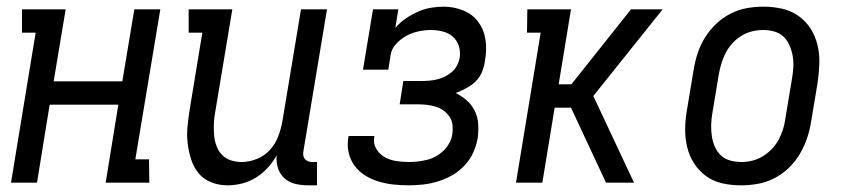

<svg xmlns="http://www.w3.org/2000/svg" viewBox="-20 -548 2540 576"><path d="M13 0 87 -450H46V-520H177L141 -304H347L383 -520H461L386 -70H427L428 0H297L335 -234H129L91 0Z M663 8Q637 8 614 -1Q591 -10 576 -28Q561 -46 553.5 -69.5Q546 -93 543 -117.5Q540 -142 542.5 -168Q545 -194 549 -219L587 -450H546V-520H677L625 -208Q622 -191 621.5 -174Q621 -157 622.5 -141Q624 -125 629.5 -110Q635 -95 646 -83.5Q657 -72 672.5 -67Q688 -62 705 -62Q727 -62 750 -71Q773 -80 789.5 -98Q806 -116 814.5 -138.5Q823 -161 827 -183L883 -520H961L890 -93Q889 -87 890 -81Q891 -75 895 -70.5Q899 -66 904.5 -64Q910 -62 916 -62H931V8H904Q884 8 865.5 3.5Q847 -1 833.5 -13Q820 -25 814 -43.5Q808 -62 810 -82Q799 -62 783 -44.5Q767 -27 747.5 -15Q728 -3 706 2.5Q684 8 663 8Z M1206 8Q1183 8 1160 5.5Q1137 3 1115.5 -3.5Q1094 -10 1075.5 -21.5Q1057 -33 1044 -50.5Q1031 -68 1026 -90Q1021 -112 1025 -136L1026 -140H1103V-138Q1099 -118 1108.5 -102Q1118 -86 1133.5 -77Q1149 -68 1168 -65Q1187 -62 1206 -62Q1220 -62 1233.5 -63.5Q1247 -65 1261 -68.5Q1275 -72 1287.5 -79Q1300 -86 1310.5 -96Q1321 -106 1328 -119Q1335 -132 1337 -145Q1339 -159 1337.5 -173Q1336 -187 1328.5 -198Q1321 -209 1310.5 -216.5Q1300 -224 1287 -228Q1274 -232 1260.5 -233.5Q1247 -235 1233 -235H1179L1190 -305H1244Q1256 -305 1268 -306Q1280 -307 1292 -310Q1304 -313 1315 -318.5Q1326 -324 1335.5 -332Q1345 -340 1351 -351.5Q1357 -363 1359 -375Q1362 -393 1356.5 -410Q1351 -427 1338.5 -438Q1326 -449 1308.5 -453.5Q1291 -458 1273 -458Q1255 -458 1236 -454Q1217 -450 1200 -441Q1183 -432 1169 -417Q1155 -402 1152 -384L1145 -339H1069L1099 -520H1175L1166 -464Q1179 -480 1196.5 -492Q1214 -504 1233 -512.5Q1252 -521 1271.5 -524.5Q1291 -528 1311 -528Q1342 -528 1370 -516.5Q1398 -505 1415 -482Q1432 -459 1436.5 -428.5Q1441 -398 1435 -367Q1433 -350 1426.5 -333.5Q1420 -317 1407.5 -304.5Q1395 -292 1379 -283.5Q1363 -275 1347 -269Q1365 -260 1380 -247Q1395 -234 1404 -216Q1413 -198 1414.5 -176.5Q1416 -155 1413 -133Q1409 -111 1399.5 -90Q1390 -69 1373.5 -51.5Q1357 -34 1337 -22.5Q1317 -11 1294.5 -4Q1272 3 1250 5.5Q1228 8 1206 8Z M1528 0 1602 -450H1561L1562 -520H1693L1656 -295H1694L1873 -520H1968L1760 -260L1882 0H1798L1693 -225H1644L1607 0Z M2203 8Q2174 8 2147 2Q2120 -4 2098.5 -19.5Q2077 -35 2062.5 -57.5Q2048 -80 2041.5 -107Q2035 -134 2035.5 -162.5Q2036 -191 2041 -219L2061 -339Q2065 -364 2073 -388.5Q2081 -413 2095 -435.5Q2109 -458 2128.5 -476.5Q2148 -495 2171.5 -507Q2195 -519 2220 -523.5Q2245 -528 2270 -528Q2299 -528 2326 -522Q2353 -516 2375 -500.5Q2397 -485 2411.5 -462.5Q2426 -440 2432.5 -413Q2439 -386 2438 -357.5Q2437 -329 2433 -301L2413 -181Q2409 -156 2400.5 -131.5Q2392 -107 2378.5 -84.5Q2365 -62 2345.5 -43.5Q2326 -25 2302.5 -13Q2279 -1 2253.5 3.5Q2228 8 2203 8ZM2204 -62Q2221 -62 2237 -66Q2253 -70 2268 -79Q2283 -88 2295.5 -101Q2308 -114 2316 -129Q2324 -144 2329 -160Q2334 -176 2336 -192L2356 -312Q2359 -329 2360 -346.5Q2361 -364 2358 -380.5Q2355 -397 2348.5 -412Q2342 -427 2330.5 -438Q2319 -449 2303 -453.5Q2287 -458 2270 -458Q2253 -458 2236.5 -454Q2220 -450 2205 -441Q2190 -432 2178 -419Q2166 -406 2158 -391Q2150 -376 2145 -360Q2140 -344 2137 -328L2117 -208Q2114 -191 2113.5 -173.5Q2113 -156 2115.5 -139.5Q2118 -123 2124.5 -108Q2131 -93 2142.5 -82Q2154 -71 2170.5 -66.5Q2187 -62 2204 -62Z"/></svg>

Font: Iosevka Curly Slab
Style: Italic
Weight: 400
Italic angle: -9°
Monospace: yes
Designer: Belleve Invis
Foundry: Belleve Invis
Version: Version 22.1.2; ttfautohint (v1.8.4)